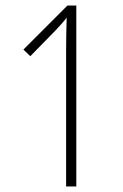

<svg xmlns="http://www.w3.org/2000/svg" viewBox="-20 -770 445 697"><path d="M257 -93H220V-588Q220 -607 220.5 -642Q221 -677 222 -706Q213 -694 203 -683Q193 -672 181 -659L90 -566L65 -590L225 -750H257Z"/></svg>

Font: Noto Sans Telugu UI ExtraCondensed ExtraLight
Style: Regular
Weight: 200
Width: 2
Designer: Jelle Bosma - Monotype Design Team
Foundry: Monotype Imaging Inc.
Version: Version 2.005